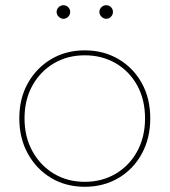

<svg xmlns="http://www.w3.org/2000/svg" viewBox="-20 -713 650 736"><path d="M305 3Q233 3 176.5 -30.5Q120 -64 87 -123.5Q54 -183 54 -259Q54 -336 87 -394.5Q120 -453 176.5 -486.5Q233 -520 305 -520Q377 -520 434 -486.5Q491 -453 523.5 -394.5Q556 -336 556 -259Q556 -183 523.5 -123.5Q491 -64 434 -30.5Q377 3 305 3ZM305 -16Q371 -16 423.5 -47Q476 -78 506 -133Q536 -188 536 -259Q536 -331 506 -385.5Q476 -440 423.5 -470.5Q371 -501 305 -501Q239 -501 187 -470.5Q135 -440 104.5 -385.5Q74 -331 74 -259Q74 -188 104.5 -133Q135 -78 187 -47Q239 -16 305 -16ZM387 -641Q377 -641 369 -649Q361 -657 361 -667Q361 -678 369 -685.5Q377 -693 387 -693Q398 -693 405.5 -685.5Q413 -678 413 -667Q413 -657 405.5 -649Q398 -641 387 -641ZM223 -641Q213 -641 205 -649Q197 -657 197 -667Q197 -678 205 -685.5Q213 -693 223 -693Q234 -693 241.5 -685.5Q249 -678 249 -667Q249 -657 241.5 -649Q234 -641 223 -641Z"/></svg>

Font: Montserrat Thin
Style: Regular
Weight: 100
Designer: Julieta Ulanovsky
Foundry: Julieta Ulanovsky
Version: Version 9.000